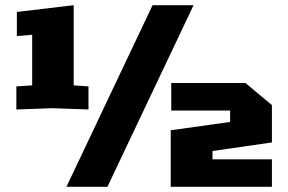

<svg xmlns="http://www.w3.org/2000/svg" viewBox="-20 -720 1110 740"><path d="M43 -298V-387L104 -391V-586L45 -581V-674L264 -700V-391L321 -387V-298L182 -303ZM236 0 568 -700H726L394 0ZM1028 -106V0H638V-218L867 -250V-294H640V-400H926L1028 -315V-171L799 -138V-106Z"/></svg>

Font: Tektur ExtraBold
Style: Regular
Weight: 800
Designer: Adam Jagosz
Foundry: Adam Jagosz
Version: Version 1.005;gftools[0.9.30]